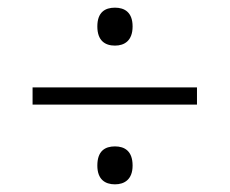

<svg xmlns="http://www.w3.org/2000/svg" viewBox="-20 -577 599 501"><path d="M280 -458C305 -458 326 -471 326 -508C326 -545 305 -557 280 -557C254 -557 234 -545 234 -508C234 -471 254 -458 280 -458ZM65 -304H494V-349H65ZM280 -96C305 -96 326 -109 326 -145C326 -183 305 -195 280 -195C254 -195 234 -183 234 -145C234 -109 254 -96 280 -96Z"/></svg>

Font: Noto Serif Telugu Light
Style: Regular
Weight: 300
Designer: Jelle Bosma - Monotype Design Team
Foundry: Monotype Imaging Inc.
Version: Version 2.005